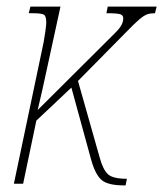

<svg xmlns="http://www.w3.org/2000/svg" viewBox="-20 -556 494 581"><path d="M355 5Q308 5 288.5 -10.5Q269 -26 256 -72L196 -291L90 -191L50 0H22L112 -428Q115 -444 117.5 -462.5Q120 -481 120 -488Q120 -507 113 -511.5Q106 -516 77 -516H67L72 -536H163L121 -343Q115 -315 108 -283.5Q101 -252 94 -223L323 -451Q337 -464 345 -476Q353 -488 353 -501Q353 -509 345 -512.5Q337 -516 302 -516L306 -536H454L449 -516Q436 -516 426.5 -513Q417 -510 403 -498.5Q389 -487 362 -459L216 -311L282 -78Q292 -42 307 -28.5Q322 -15 364 -15L360 5Z"/></svg>

Font: Noto Serif ExtraCondensed Thin
Style: Italic
Weight: 100
Width: 2
Italic angle: -12°
Designer: Monotype Design Team
Foundry: Monotype Imaging Inc.
Version: Version 2.013